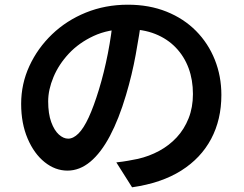

<svg xmlns="http://www.w3.org/2000/svg" viewBox="-20 -755 1040 817"><path d="M584 -685Q573 -608 557.5 -522.5Q542 -437 516 -350Q486 -249 448 -177Q410 -105 364.5 -67Q319 -29 267 -29Q215 -29 170 -65Q125 -101 97.5 -165.5Q70 -230 70 -313Q70 -398 105 -474Q140 -550 201.5 -609Q263 -668 345.5 -701.5Q428 -735 524 -735Q615 -735 688.5 -705.5Q762 -676 814 -623.5Q866 -571 894 -501Q922 -431 922 -351Q922 -246 878.5 -164Q835 -82 751 -29Q667 24 542 42L475 -64Q503 -67 525 -71Q547 -75 567 -79Q615 -90 657.5 -113Q700 -136 732 -170.5Q764 -205 782.5 -251.5Q801 -298 801 -355Q801 -415 782.5 -465Q764 -515 728 -552.5Q692 -590 640.5 -610.5Q589 -631 522 -631Q441 -631 378.5 -602Q316 -573 273 -527Q230 -481 207.5 -427Q185 -373 185 -324Q185 -271 198 -235.5Q211 -200 230.5 -182.5Q250 -165 270 -165Q292 -165 314 -187Q336 -209 357.5 -255.5Q379 -302 401 -374Q423 -446 439 -527.5Q455 -609 462 -688Z"/></svg>

Font: Noto Sans SC SemiBold
Style: Regular
Weight: 600
Designer: Ryoko NISHIZUKA 西塚涼子 (kana, bopomofo & ideographs); Paul D. Hunt (Latin, Greek & Cyrillic); Sandoll Communications 산돌커뮤니
Foundry: Adobe
Version: Version 2.004-H2;hotconv 1.0.118;makeotfexe 2.5.65603